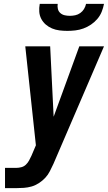

<svg xmlns="http://www.w3.org/2000/svg" viewBox="-20 -975 559 995"><path d="M6 0V-105H64Q77 -105 90.5 -108.5Q104 -112 114 -121.5Q124 -131 130.5 -143Q137 -155 143 -168L166 -222L111 -735H240L258 -370L391 -735H519L257 -126Q248 -107 238.5 -88Q229 -69 214.5 -53.5Q200 -38 181.5 -26Q163 -14 143.5 -8.5Q124 -3 104 -1.5Q84 0 64 0ZM329 -815Q308 -815 288 -817.5Q268 -820 250 -827.5Q232 -835 217.5 -847.5Q203 -860 194 -877Q185 -894 183.5 -914Q182 -934 186 -955H279Q277 -941 280 -928.5Q283 -916 292.5 -907.5Q302 -899 315 -896Q328 -893 342 -893Q356 -893 370 -896Q384 -899 396 -907.5Q408 -916 415.5 -928.5Q423 -941 426 -955H519Q515 -934 507 -914Q499 -894 484.5 -877Q470 -860 451.5 -847.5Q433 -835 412.5 -827.5Q392 -820 371 -817.5Q350 -815 329 -815Z"/></svg>

Font: Iosevka SS04 Extrabold
Style: Italic
Weight: 800
Italic angle: -9°
Monospace: yes
Designer: Belleve Invis
Foundry: Belleve Invis
Version: Version 19.0.0; ttfautohint (v1.8.4)